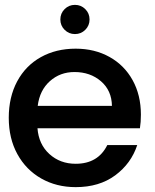

<svg xmlns="http://www.w3.org/2000/svg" viewBox="-20 -760 635 789"><path d="M555 -233H134Q139 -167 183 -127Q227 -87 291 -87Q383 -87 421 -164H544Q519 -88 453.5 -39.5Q388 9 291 9Q212 9 149.5 -26.5Q87 -62 51.5 -126.5Q16 -191 16 -276Q16 -361 50.5 -425.5Q85 -490 147.5 -525Q210 -560 291 -560Q369 -560 430 -526Q491 -492 525 -430.5Q559 -369 559 -289Q559 -258 555 -233ZM440 -325Q439 -388 395 -426Q351 -464 286 -464Q227 -464 185 -426.5Q143 -389 135 -325ZM228 -680Q228 -705 245.5 -722.5Q263 -740 288 -740Q313 -740 330.5 -722.5Q348 -705 348 -680Q348 -655 330.5 -637.5Q313 -620 288 -620Q263 -620 245.5 -637.5Q228 -655 228 -680Z"/></svg>

Font: Poppins Medium A&M
Style: Regular
Weight: 500
Designer: Ninad Kale (Devanagari), Jonny Pinhorn (Latin)
Foundry: Indian Type Foundry
Version: 4.004